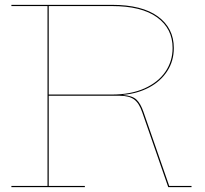

<svg xmlns="http://www.w3.org/2000/svg" viewBox="-20 -772 847 792"><path d="M770 -5V0H674L567 -308Q554 -347 533 -362Q512 -377 474 -377H181V-5H330V0H27V-5H176V-747H27V-752H442Q566 -752 631.5 -704Q697 -656 697 -574Q697 -520 669.5 -478Q642 -436 594.5 -411Q547 -386 489 -381V-380Q526 -377 543 -361Q560 -345 572 -310L678 -5ZM692 -574Q692 -654 628 -700.5Q564 -747 442 -747H181V-382H441Q520 -382 576.5 -407.5Q633 -433 662.5 -476.5Q692 -520 692 -574Z"/></svg>

Font: Hepta Slab Hairline
Style: Regular
Weight: 400
Designer: Michael LaGattuta
Foundry: Michael LaGattuta
Version: Version 1.100; ttfautohint (v1.8) -l 8 -r 50 -G 200 -x 14 -D